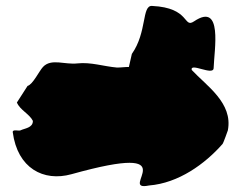

<svg xmlns="http://www.w3.org/2000/svg" viewBox="-20 -654 816 648"><path d="M23 -208C39 -86 127 -40 221 -66C626 -179 372 -5 483 -28C583 -36 672 -101 731 -168C734 -171 749 -214 749 -214C767 -307 676 -365 627 -418C621 -444 700 -397 701 -424C703 -486 733 -648 635 -582C598 -557 623 -628 493 -634C458 -636 477 -546 425 -472L415 -428C400 -428 389 -426 375 -426C329 -430 287 -445 241 -440C199 -435 153 -458 125 -428C112 -414 91 -369 73 -364L37 -308C48 -282 79 -270 91 -246C91 -222 63 -221 49 -214C44 -211 22 -219 23 -208Z"/></svg>

Font: Camosport
Style: Regular
Weight: 400
Version: Version 001.000